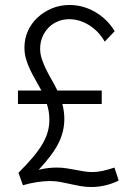

<svg xmlns="http://www.w3.org/2000/svg" viewBox="-20 -735 539 770"><path d="M52 -372H146Q135 -393 123 -413.5Q111 -434 101 -455Q91 -476 84.5 -498Q78 -520 78 -544Q78 -580 92 -611Q106 -642 131 -665Q156 -688 188.5 -701.5Q221 -715 259 -715Q313 -715 361.5 -687Q410 -659 440 -610L400 -568Q376 -610 337.5 -634Q299 -658 257 -658Q233 -658 211.5 -649Q190 -640 174.5 -624Q159 -608 150 -586.5Q141 -565 141 -540Q141 -518 148 -497.5Q155 -477 165 -456.5Q175 -436 187 -415.5Q199 -395 210 -372H388V-318H230Q238 -288 238 -258Q238 -208 215 -161.5Q192 -115 135 -54Q171 -63 208 -63Q229 -63 247 -60Q265 -57 282 -54Q299 -51 315.5 -48Q332 -45 350 -45Q370 -45 391 -49.5Q412 -54 439 -63L456 -11Q430 2 402 8.5Q374 15 347 15Q324 15 304 11.5Q284 8 264 3.5Q244 -1 223.5 -5Q203 -9 180 -9Q157 -9 127.5 -4.5Q98 0 72 8L54 -42Q88 -76 112 -104.5Q136 -133 150.5 -158Q165 -183 171.5 -206.5Q178 -230 178 -254Q178 -271 175.5 -287Q173 -303 168 -318H52Z"/></svg>

Font: IngvarSans
Style: Regular
Weight: 400
Version: Version 1.000